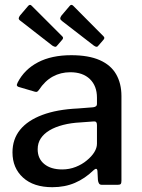

<svg xmlns="http://www.w3.org/2000/svg" viewBox="-20 -770 592 800"><path d="M369 -60Q334 -26 292 -8Q250 10 198 10Q120 10 76 -30Q32 -70 32 -135Q32 -190 63.5 -229Q95 -268 156 -291Q217 -314 304 -318L368 -323Q375 -324 379.5 -327Q384 -330 384 -338V-363Q384 -412 354.5 -440.5Q325 -469 273 -469Q233 -469 200 -451Q167 -433 142 -395Q138 -390 135 -388Q132 -386 125 -388L57 -408Q52 -410 50.5 -413.5Q49 -417 54 -427Q82 -481 138.5 -510.5Q195 -540 277 -540Q349 -540 395.5 -519.5Q442 -499 464 -460.5Q486 -422 486 -370V-17Q486 -7 483 -3.5Q480 0 471 0H404Q396 0 392.5 -5.5Q389 -11 388 -20L386 -58Q384 -74 369 -60ZM384 -249Q384 -266 370 -264L316 -260Q276 -258 243 -249.5Q210 -241 186.5 -227Q163 -213 150 -193.5Q137 -174 137 -148Q137 -109 164.5 -86.5Q192 -64 239 -64Q269 -64 295.5 -74.5Q322 -85 341 -101Q362 -118 373 -136Q384 -154 384 -171V-249ZM97 -745Q105 -754 112 -746L239 -619Q247 -612 238 -603L219 -581Q215 -575 210.5 -575Q206 -575 198 -580L67 -682Q58 -688 58 -693Q58 -698 63 -705ZM270 -745Q277 -754 285 -746L411 -619Q419 -612 410 -603L391 -581Q387 -575 382.5 -575Q378 -575 371 -580L239 -682Q231 -688 231 -693Q231 -698 236 -705Z"/></svg>

Font: Libre Franklin Thin Medium
Style: Regular
Weight: 500
Version: Version 3.000